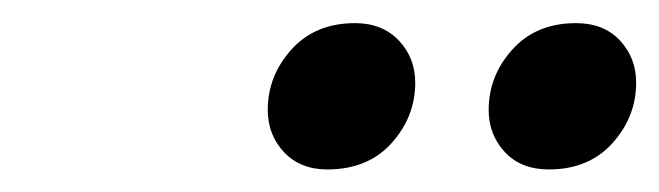

<svg xmlns="http://www.w3.org/2000/svg" viewBox="-20 -734 570 166"><path d="M263 -587.5Q239.5 -587.5 225.5 -602.5Q211.5 -617.5 211.5 -639Q211.5 -668.5 232 -691.2Q252.5 -714 287 -714Q310.5 -714 324.8 -699Q339 -684 339 -662.5Q339 -633 318.5 -610.2Q298 -587.5 263 -587.5ZM454.5 -587.5Q430.5 -587.5 416.5 -602.5Q402.5 -617.5 402.5 -639Q402.5 -668.5 423 -691.2Q443.5 -714 478 -714Q502 -714 516 -699Q530 -684 530 -662.5Q530 -633 509.5 -610.2Q489 -587.5 454.5 -587.5Z"/></svg>

Font: Newsreader Display
Style: Bold Italic
Weight: 700
Italic angle: -17°
Designer: Hugues Gentile
Foundry: Production Type
Version: Version 1.001